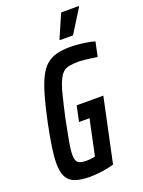

<svg xmlns="http://www.w3.org/2000/svg" viewBox="-166 -966 781 1049"><g transform="rotate(-20 225.0 -441.0)"><path d="M170 8Q118 8 85 -3.5Q52 -15 36.5 -43.5Q21 -72 21 -124Q21 -162 29 -216Q37 -270 52 -344Q70 -431 87.5 -492.5Q105 -554 124.5 -594Q144 -634 169.5 -656Q195 -678 229 -687Q263 -696 308 -696Q331 -696 357 -693.5Q383 -691 407.5 -687Q432 -683 450 -677L432 -593Q414 -596 394 -598.5Q374 -601 357 -603Q340 -605 329 -605Q298 -605 275.5 -601.5Q253 -598 237.5 -586Q222 -574 208.5 -546Q195 -518 182.5 -469Q170 -420 153 -344Q137 -266 128 -216Q119 -166 119 -138Q119 -115 125.5 -102.5Q132 -90 146 -85.5Q160 -81 182 -81Q192 -81 201 -82Q210 -83 218.5 -84.5Q227 -86 232 -87L276 -294H215L234 -384H389L310 -12Q291 -6 266.5 -1.5Q242 3 217 5.5Q192 8 170 8ZM269 -750V-755L328 -890H430V-885L346 -750Z"/></g></svg>

Font: Saira ExtraCondensed SemiBold
Style: Italic
Weight: 600
Width: 2
Italic angle: -12°
Designer: Hector Gatti with collaboration of the Omnibus-Type team
Foundry: Omnibus-Type
Version: Version 1.101